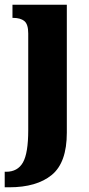

<svg xmlns="http://www.w3.org/2000/svg" viewBox="-42 -556 377 816"><path d="M-22 174H-16Q33 174 55.5 134.5Q78 95 78 -3V-414Q78 -453 61.5 -466.5Q45 -480 14 -480H11V-536H242V8Q242 135 178 187.5Q114 240 -3 240H-22Z"/></svg>

Font: Noto Serif CondBlack
Style: Regular
Weight: 900
Width: 3
Designer: Monotype Design Team
Foundry: Monotype Imaging Inc.
Version: Version 1.001